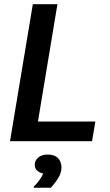

<svg xmlns="http://www.w3.org/2000/svg" viewBox="-20 -670 523 911"><path d="M27.5 0 135.8 -650H252.5L160 -93.3H432.5L416.7 0ZM140 220.8V215.8Q152.5 204.2 165.8 186.2Q179.2 168.3 185 153.3Q170.8 150.8 157.9 140.8Q145 130.8 145 111.7Q145 91.7 161.3 77.5Q177.5 63.3 206.7 63.3Q239.2 63.3 255.4 80.4Q271.7 97.5 271.7 124.2Q271.7 150 255.8 175.4Q240 200.8 220.8 220.8Z"/></svg>

Font: Familjen Grotesk GF Medium
Style: Italic
Weight: 500
Designer: Anders Wikstroem, Jonas Baeckman, Matilda Gysing, Kristian Moeller
Foundry: Familjen STHML AB
Version: Version 2.000; Beta; Release 4; Build 6